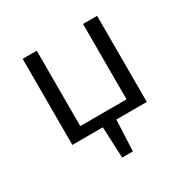

<svg xmlns="http://www.w3.org/2000/svg" viewBox="-134 -532 781 800"><g transform="rotate(-30 256.5 -132.0)"><path d="M368 0V-414.2H435.7V0ZM109.8 0V-51.5H403V0ZM77.5 0V-414.2H145.3V0ZM230.9 149.5 222.7 -31.2H290.5L282.4 149.5Z"/></g></svg>

Font: Ysabeau
Style: Bold
Weight: 700
Designer: Christian Thalmann (Catharsis Fonts)
Version: Version 2.000;gftools[0.9.27.dev2+g8671c4b]